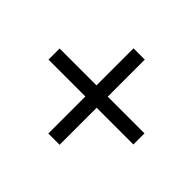

<svg xmlns="http://www.w3.org/2000/svg" viewBox="-130 -686 843 843"><g transform="rotate(45 291.5 -264.5)"><path d="M558 -230H330V0H260V-230H31V-299H260V-529H330V-299H558Z"/></g></svg>

Font: GFS Artemisia
Style: Regular
Weight: 400
Designer: Takis Katsoulidis and George D. Matthiopoulos
Foundry: Takis Katsoulidis and George D. Matthiopoulos
Version: Version 1.0